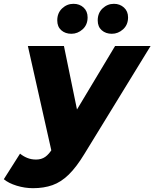

<svg xmlns="http://www.w3.org/2000/svg" viewBox="-103 -783 809 1006"><path d="M70 203Q27 203 -15.5 190Q-58 177 -83 156L2 22Q19 36 40 44.5Q61 53 86 53Q114 53 134 39Q154 25 172 -5L211 -68L227 -87L500 -542H686L339 24Q297 93 257 132Q217 171 172 187Q127 203 70 203ZM170 23 43 -542H232L322 -104ZM483 -606Q451 -606 430 -624.5Q409 -643 409 -676Q409 -715 434.5 -739Q460 -763 494 -763Q525 -763 546.5 -743.5Q568 -724 568 -692Q568 -653 542 -629.5Q516 -606 483 -606ZM271 -606Q239 -606 218 -624.5Q197 -643 197 -676Q197 -715 222.5 -739Q248 -763 282 -763Q314 -763 335 -743.5Q356 -724 356 -692Q356 -653 330 -629.5Q304 -606 271 -606Z"/></svg>

Font: Montserrat Thin ExtraBold
Style: Italic
Weight: 800
Italic angle: -11.3°
Version: Version 9.000